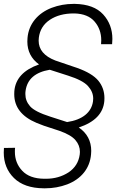

<svg xmlns="http://www.w3.org/2000/svg" viewBox="-24 -741 636 1002"><path d="M520.5 -214.4C521 -219.7 521 -224.6 521 -229.5C521 -263.7 510.3 -293.9 489.3 -319.8C467.8 -345.7 431.2 -367.7 379.4 -386.2L264.6 -425.3C206.5 -447.8 177.7 -482.4 177.7 -528.8C177.7 -533.7 178.2 -539.1 178.7 -544.4C183.6 -584 202.6 -615.2 236.3 -637.7C269.5 -659.7 311 -670.9 360.8 -670.9C362.3 -670.9 363.8 -670.9 365.2 -670.9C411.6 -669.4 446.8 -655.3 469.7 -628.4C492.7 -601.6 504.4 -568.8 504.4 -531.2C504.4 -524.4 503.9 -517.6 503.4 -510.3H561C562 -519.5 562.5 -528.8 562.5 -537.6C562.5 -587.9 546.4 -630.9 514.2 -666C481.9 -701.2 433.1 -719.2 367.7 -720.7C364.7 -720.7 362.3 -720.7 359.4 -720.7C319.8 -720.7 281.7 -713.9 245.6 -700.2C173.3 -672.4 125.5 -615.7 119.6 -543C119.1 -536.6 118.7 -530.3 118.7 -524.4C118.7 -474.1 139.2 -434.1 179.7 -404.8C99.1 -376.5 56.2 -330.1 50.8 -265.1C50.3 -259.8 50.3 -254.4 50.3 -249.5C50.3 -182.6 88.9 -132.3 167 -99.6L206.1 -84.5L285.2 -58.6C325.7 -44.4 354 -28.3 369.6 -9.8C385.3 8.3 393.1 28.8 393.1 51.8C393.1 56.2 392.6 61 392.1 65.4C386.7 105 367.2 136.2 333.5 158.7C299.3 180.7 260.3 191.9 215.8 191.9C212.9 191.9 209.5 191.9 206.5 191.9C155.3 191.4 117.2 177.2 91.8 149.9C66.4 123 53.7 89.8 53.7 51.3C53.7 44.4 53.7 37.6 54.7 30.3L-3.4 31.2C-3.9 39.6 -4.4 47.4 -4.4 55.2C-4.4 108.4 13.2 152.8 48.8 188C84.5 223.1 136.2 241.2 204.1 241.7C207 241.7 209.5 241.7 212.4 241.7C252 241.7 290 234.9 326.7 221.2C398.9 193.4 445.3 138.2 451.2 64C451.7 58.1 452.1 52.2 452.1 46.4C452.1 -5.4 430.2 -46.4 387.2 -75.7C470.7 -103.5 515.1 -149.4 520.5 -214.4ZM331.5 -346.2C382.3 -330.1 417 -312 435.1 -292C453.1 -272 462.4 -250.5 462.4 -226.6C462.4 -222.2 461.9 -217.3 461.4 -212.4C453.6 -154.3 405.8 -115.7 326.2 -104C321.3 -106 292 -115.2 238.3 -132.3C184.6 -149.4 149.4 -167.5 132.8 -186.5C116.2 -205.6 108.4 -226.6 108.4 -250C108.4 -255.4 108.4 -260.7 109.4 -266.6C117.7 -327.6 159.7 -364.3 235.8 -377Z"/></svg>

Font: Roboto Light
Style: Italic
Weight: 300
Italic angle: -12°
Designer: Google
Version: Version 2.137; 2017